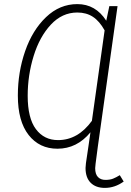

<svg xmlns="http://www.w3.org/2000/svg" viewBox="-20 -714 639 936"><path d="M583 171Q540 202 491 202Q447 202 422 177Q397 152 397 105Q397 99 399 81L411 0L421 -69Q355 11 260 11Q172 11 119.5 -56Q67 -123 67 -248Q67 -362 102.5 -464.5Q138 -567 204.5 -630.5Q271 -694 357 -694Q446 -694 498 -613L513 -684H553L457 0L446 84Q444 100 444 106Q444 135 457.5 149Q471 163 494 163Q516 163 531 157Q546 151 564 140ZM428 -125 490 -566Q465 -611 433 -632Q401 -653 357 -653Q283 -653 228 -594Q173 -535 144 -441Q115 -347 115 -247Q115 -138 155 -84.5Q195 -31 263 -31Q360 -31 428 -125Z"/></svg>

Font: Fira Sans Condensed ExtraLight
Style: Italic
Weight: 275
Width: 3
Italic angle: -8°
Designer: Carrois Corporate & Edenspiekermann AG
Foundry: Carrois Corporate GbR & Edenspiekermann AG
Version: Version 4.203